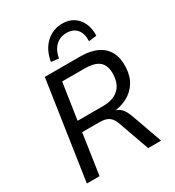

<svg xmlns="http://www.w3.org/2000/svg" viewBox="-222 -1087 1113 1218"><g transform="rotate(-30 334.5 -478.5)"><path d="M52 0 159 -719H418Q492 -719 541.5 -695Q591 -671 614.5 -626Q638 -581 635 -517Q632 -451 602.5 -405.5Q573 -360 523 -335.5Q473 -311 410 -308V-315L423 -314Q457 -312 479 -289.5Q501 -267 516 -224L596 0H501L422 -222Q412 -251 398.5 -267Q385 -283 364.5 -290Q344 -297 313 -297H189L145 0ZM200 -374H386Q460 -374 500 -410Q540 -446 543 -514Q546 -578 513 -608.5Q480 -639 405 -639H240ZM295 -775 240 -782Q254 -864 304 -910.5Q354 -957 424 -957Q470 -957 504 -935.5Q538 -914 556.5 -874.5Q575 -835 573 -782L515 -775Q518 -830 492 -861Q466 -892 417 -892Q369 -892 337 -861.5Q305 -831 295 -775Z"/></g></svg>

Font: Nunitoga
Style: Medium Italic
Weight: 500
Italic angle: -9°
Designer: Vernon Adams
Foundry: Vernon Adams
Version: Version 1.0